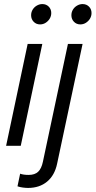

<svg xmlns="http://www.w3.org/2000/svg" viewBox="-20 -717 470 944"><path d="M10 0 116 -501H188L82 0ZM177 -597Q158 -597 145.5 -610Q133 -623 133 -642Q133 -657 140.5 -669.5Q148 -682 161 -689.5Q174 -697 188 -697Q207 -697 219.5 -684.5Q232 -672 232 -653Q232 -638 224.5 -625.5Q217 -613 204.5 -605Q192 -597 177 -597ZM375 -597Q356 -597 343.5 -610Q331 -623 331 -642Q331 -657 338.5 -669.5Q346 -682 359 -689.5Q372 -697 386 -697Q405 -697 417.5 -684.5Q430 -672 430 -653Q430 -638 422.5 -625.5Q415 -613 402.5 -605Q390 -597 375 -597ZM118 207Q106 207 91.5 205Q77 203 66 199L79 137Q87 140 97.5 141.5Q108 143 121 143Q151 143 167.5 127.5Q184 112 191 78L314 -501H386L261 87Q249 145 211.5 176Q174 207 118 207Z"/></svg>

Font: Red Hat Display
Style: Italic
Weight: 300
Italic angle: -12°
Designer: Pentagram, MCKL
Foundry: Pentagram, MCKL
Version: Version 1.023